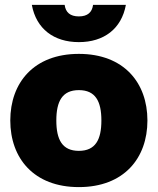

<svg xmlns="http://www.w3.org/2000/svg" viewBox="-20 -752 644 784"><path d="M302 12C486 12 582 -106 582 -260C582 -414 486 -532 302 -532C118 -532 22 -414 22 -260C22 -106 118 12 302 12ZM110 -732C128 -634 200 -580 302 -580C404 -580 476 -634 494 -732H360C356 -702 338 -685 302 -685C266 -685 248 -702 244 -732ZM210 -260C210 -338 234 -384 302 -384C370 -384 394 -338 394 -260C394 -182 370 -136 302 -136C234 -136 210 -182 210 -260Z"/></svg>

Font: Aspekta 900
Style: Regular
Weight: 900
Designer: Ivo Dolenc
Version: Version 2.000